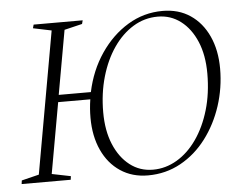

<svg xmlns="http://www.w3.org/2000/svg" viewBox="-50 -731 1038 803"><g transform="rotate(-5 469.5 -330.0)"><path d="M10 0 12 -15 85 -33 191 -629 114 -645 118 -660H324L320 -645L245 -627L197 -358H332Q351 -448 399 -518.5Q447 -589 514 -629.5Q581 -670 660 -670Q727 -670 776 -637Q825 -604 852 -545Q879 -486 879 -409Q879 -328 854.5 -253Q830 -178 785 -118.5Q740 -59 677.5 -24.5Q615 10 540 10Q474 10 424.5 -23Q375 -56 348 -115Q321 -174 321 -251Q321 -290 327 -328H192L139 -31L218 -15L216 0ZM563 -12Q616 -12 663.5 -40Q711 -68 747 -119.5Q783 -171 803.5 -240.5Q824 -310 824 -393Q824 -470 800 -527Q776 -584 734 -616Q692 -648 638 -648Q582 -648 534.5 -619Q487 -590 451.5 -538.5Q416 -487 396 -418Q376 -349 376 -269Q376 -192 400 -134.5Q424 -77 466 -44.5Q508 -12 563 -12Z"/></g></svg>

Font: Spectral SC ExtraLight
Style: Italic
Weight: 275
Italic angle: -10°
Designer: Jean-Baptiste Levee
Foundry: Production Type
Version: Version 2.001